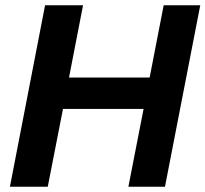

<svg xmlns="http://www.w3.org/2000/svg" viewBox="-20 -708 779 728"><path d="M218.8 -294.9 161.1 0H17.6L150.9 -688H294.9L241.7 -414.1H547.4L600.6 -688H739.3L605.5 0H466.8L524.4 -294.9Z"/></svg>

Font: Arimo
Style: Italic
Weight: 400
Italic angle: -12°
Designer: Steve Matteson
Foundry: Monotype Imaging Inc.
Version: Version 1.33